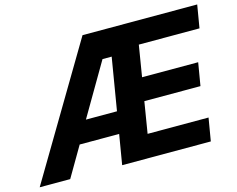

<svg xmlns="http://www.w3.org/2000/svg" viewBox="-122 -877 1269 1028"><g transform="rotate(-15 512.0 -363.5)"><path d="M-21.7 0H147.4L244.3 -165.8H463.1L435.4 0H926.8L948.2 -126.8H610.4L638.8 -300.4H949.9L971.2 -427.2H660.2L688.6 -600.5H1024.9L1046.2 -727.3H410.5ZM311.1 -285.9 480.8 -576H531.6L483.3 -285.9Z"/></g></svg>

Font: Margiela Sans
Style: Bold Italic
Weight: 700
Italic angle: -9.39999°
Designer: Stefan Endress, Andreas Faust
Version: Version 1.100;FEAKit 1.0